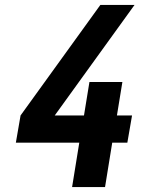

<svg xmlns="http://www.w3.org/2000/svg" viewBox="-20 -755 640 775"><path d="M271 0 300 -179H44L63 -289L385 -735H523L201 -289H319L341 -424H474L452 -289H513L494 -179H433L404 0Z"/></svg>

Font: Iosevka Extrabold Extended
Style: Italic
Weight: 800
Width: 7
Italic angle: -9°
Monospace: yes
Designer: Belleve Invis
Foundry: Belleve Invis
Version: Version 32.5.0; ttfautohint (v1.8.4)